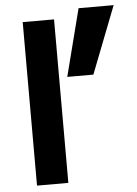

<svg xmlns="http://www.w3.org/2000/svg" viewBox="-54 -812 608 854"><g transform="rotate(-5 249.5 -385.0)"><path d="M76.4 0V-730H216.3V0ZM252.6 -470 329.3 -770H485.9L369.2 -470Z"/></g></svg>

Font: M PLUS 2 Thin
Style: Regular
Weight: 100
Designer: Coji Morishita
Foundry: UNDERFOREST DESIGN
Version: Version 1.001